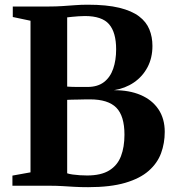

<svg xmlns="http://www.w3.org/2000/svg" viewBox="-20 -770 722 796"><path d="M106.5 -55.5V-684L33 -699.5V-743H181.5Q212.5 -743 239 -744.8Q265.5 -746.5 290.8 -748.5Q316 -750.5 343.5 -750.5Q422.5 -750.5 474.5 -737.8Q526.5 -725 556.5 -702.2Q586.5 -679.5 599.2 -648.2Q612 -617 612 -579.5Q612 -530 591.5 -491.2Q571 -452.5 535 -428Q499 -403.5 452 -396Q515.5 -396.5 563 -376.2Q610.5 -356 636.8 -317Q663 -278 663 -223.5Q663 -176.5 647.8 -135Q632.5 -93.5 596.5 -61.8Q560.5 -30 499 -12Q437.5 6 345.5 6Q312.5 6 287.8 4.5Q263 3 238.2 1.5Q213.5 0 182 0H31.5V-42ZM258.5 -411Q266.5 -410.5 277.2 -410Q288 -409.5 299.8 -409.5Q311.5 -409.5 322.8 -409.5Q334 -409.5 342.5 -409.5Q384.5 -409.5 410.8 -429.5Q437 -449.5 449.2 -484.8Q461.5 -520 461.5 -565.5Q461.5 -635.5 432.2 -669.5Q403 -703.5 332 -703.5Q320 -703.5 305.5 -702.5Q291 -701.5 278.5 -700.2Q266 -699 258.5 -698ZM258.5 -51.5Q267 -48.5 281.2 -46.5Q295.5 -44.5 311.2 -43.5Q327 -42.5 341 -42.5Q399 -42.5 433 -63.5Q467 -84.5 481.5 -122.5Q496 -160.5 496 -211.5Q496 -289.5 462 -323.8Q428 -358 353.5 -358Q342.5 -358 329.2 -357.8Q316 -357.5 302.5 -357.2Q289 -357 277.8 -356.8Q266.5 -356.5 258.5 -356Z"/></svg>

Font: Merriweather 72pt
Style: Bold
Weight: 700
Version: Version 2.100